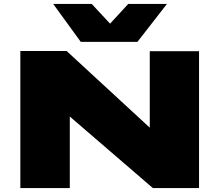

<svg xmlns="http://www.w3.org/2000/svg" viewBox="-20 -962 1122 982"><path d="M84 0V-701H321L746 -309V-700H998V0H762L337 -366V0ZM834 -942 683 -748H393L252 -942H449L543 -841L636 -942Z"/></svg>

Font: Georama Extra Expanded ExtraBold
Style: Regular
Weight: 800
Width: 8
Designer: Jean-Baptiste Levee
Foundry: Production Type
Version: Version 1.000